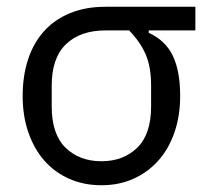

<svg xmlns="http://www.w3.org/2000/svg" viewBox="-20 -536 623 568"><path d="M420 -446V-439Q470 -416 491.5 -370.5Q513 -325 513 -252Q513 -193 496 -144Q479 -95 448 -60.5Q417 -26 374.5 -7Q332 12 280 12Q228 12 185 -7Q142 -26 111.5 -60.5Q81 -95 64 -144Q47 -193 47 -252Q47 -311 63 -360Q79 -409 110 -443.5Q141 -478 187 -497Q233 -516 292 -516H558V-446ZM292 -446Q218 -446 175.5 -405.5Q133 -365 133 -283V-221Q133 -139 174 -99Q215 -59 280 -59Q345 -59 386 -99Q427 -139 427 -221V-283Q427 -338 411 -375Q395 -412 362 -446Z"/></svg>

Font: IBM Plex Sans
Style: Regular
Weight: 400
Designer: Mike Abbink, Paul van der Laan, Pieter van Rosmalen
Foundry: Bold Monday
Version: Version 3.005